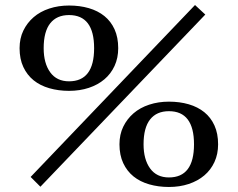

<svg xmlns="http://www.w3.org/2000/svg" viewBox="-20 -734 948 765"><path d="M757 -714 798 -676 141 10 102 -29ZM58 -542Q58 -581 73 -612Q88 -643 114 -665.5Q140 -688 176.5 -700Q213 -712 255 -712Q298 -712 334 -701.5Q370 -691 396 -670Q422 -649 436.5 -617Q451 -585 451 -542Q451 -503 436.5 -471.5Q422 -440 396 -418Q370 -396 334 -384Q298 -372 255 -372Q213 -372 176.5 -382.5Q140 -393 114 -414Q88 -435 73 -467Q58 -499 58 -542ZM154 -542Q154 -482 180 -446Q206 -410 255 -410Q355 -410 355 -542Q355 -674 255 -674Q206 -674 180 -641Q154 -608 154 -542ZM456 -159Q456 -198 471 -229Q486 -260 512 -282.5Q538 -305 574.5 -317Q611 -329 653 -329Q696 -329 732 -318.5Q768 -308 794 -287Q820 -266 834.5 -234Q849 -202 849 -159Q849 -120 834.5 -88.5Q820 -57 794 -35Q768 -13 732 -1Q696 11 653 11Q611 11 574.5 0.5Q538 -10 512 -31Q486 -52 471 -84Q456 -116 456 -159ZM552 -159Q552 -99 578 -63Q604 -27 653 -27Q753 -27 753 -159Q753 -291 653 -291Q604 -291 578 -258Q552 -225 552 -159Z"/></svg>

Font: PT Serif Caption
Style: Regular
Weight: 400
Designer: A.Korolkova, O.Umpeleva, V.Yefimov
Foundry: ParaType Ltd
Version: Version 1.000W OFL